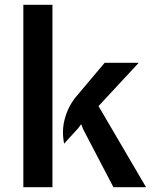

<svg xmlns="http://www.w3.org/2000/svg" viewBox="-20 -778 648 798"><path d="M451.5 0 326 -240 317.5 -262 304.5 -244.5 246.5 -181Q235.5 -235 249.8 -286.2Q264 -337.5 297 -377L415 -517H556.5L389.5 -337L587 0ZM77 0V-758H198V0Z"/></svg>

Font: Expletus Sans SemiBold
Style: Regular
Weight: 600
Version: Version 7.500